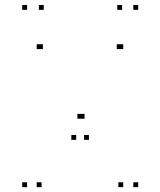

<svg xmlns="http://www.w3.org/2000/svg" viewBox="-20 -760 660 790"><path d="M151 10V-10H131V10ZM151 -558V-578H131V-558ZM156.5 -558V-578H136.5V-558ZM293.5 -184.5V-204.5H273.5V-184.5ZM346 -184.5V-204.5H326V-184.5ZM480.5 -558V-578H460.5V-558ZM487 -558V-578H467V-558ZM487 10V-10H467V10ZM548.5 10V-10H528.5V10ZM548.5 -719.5V-739.5H528.5V-719.5ZM482.5 -719.5V-739.5H462.5V-719.5ZM328 -271.5V-291.5H308V-271.5ZM318.5 -271.5V-291.5H298.5V-271.5ZM160 -719.5V-739.5H140V-719.5ZM91.5 -719.5V-739.5H71.5V-719.5ZM91.5 10V-10H71.5V10Z"/></svg>

Font: Monaspace Krypton Dots Var
Style: Regular
Weight: 400
Designer: Riley Cran and the Lettermatic Team
Version: Version 1.100 (Monaspace Krypton Dots)